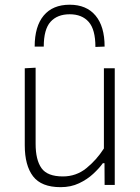

<svg xmlns="http://www.w3.org/2000/svg" viewBox="-20 -784 592 814"><path d="M237 9.5Q155.5 9.5 120.2 -36.5Q85 -82.5 85 -168V-494.5L131 -497V-174.5Q131 -106 156 -71Q181 -36 246.5 -36Q303 -36 346 -70.8Q389 -105.5 420.5 -154.5V-494.5H466.5V0H423.5L423 -92H416Q400.5 -70.5 375.2 -47Q350 -23.5 315.2 -7Q280.5 9.5 237 9.5ZM384.5 -585Q384.5 -659 356 -691.2Q327.5 -723.5 275.5 -723.5Q223 -723.5 194.2 -691.5Q165.5 -659.5 165.5 -586.5H127Q127 -672 165.2 -718Q203.5 -764 275.5 -764Q346.5 -764 385 -718Q423.5 -672 423.5 -586.5Z"/></svg>

Font: Heraclito ExtraLight
Style: Regular
Weight: 200
Designer: Kostas Bartsokas (font) & Cristiano Sobral (main changes)
Foundry: Kostas Bartsokas (font) & Cristiano Sobral (main changes)
Version: Version 1.00;July 8, 2020;FontCreator 13.0.0.2655 64-bit